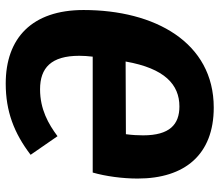

<svg xmlns="http://www.w3.org/2000/svg" viewBox="-68 -682 767 671"><g transform="rotate(-90 315.5 -346.5)"><path d="M359 -710C262 -710 186 -681 110 -623L175 -529C218 -561 269 -590 339 -590C414 -590 456 -551 456 -453C456 -438 455 -423 453 -406H48C35 -361 27 -302 27 -249C27 -84 111 17 275 17C503 17 616 -189 616 -438C616 -618 518 -710 359 -710ZM279 -103C216 -103 178 -137 178 -230C178 -248 179 -268 182 -290L436 -291C412 -154 355 -103 279 -103Z"/></g></svg>

Font: Fira Sans
Style: Bold Italic
Weight: 700
Italic angle: -8°
Designer: bBox Type GmbH & Carrois Corporate GbR & Edenspiekermann AG
Foundry: bBox Type GmbH & Carrois Corporate GbR & Edenspiekermann AG
Version: Version 4.301;PS 004.301;hotconv 1.0.88;makeotf.lib2.5.64775